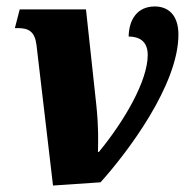

<svg xmlns="http://www.w3.org/2000/svg" viewBox="-20 -565 586 594"><path d="M93 -425 144 9 291 -1C374 -93 532 -302 532 -458C532 -519 500 -545 459 -545C405 -545 379 -505 378 -452C410 -452 437 -438 437 -395C437 -314 364 -190 286 -95H283C284 -128 285 -173 278 -240L246 -536H41L26 -478H36C69 -478 88 -467 93 -425Z"/></svg>

Font: Noto Serif Condensed Black
Style: Italic
Weight: 900
Width: 3
Italic angle: -12°
Designer: Monotype Design Team
Foundry: Monotype Imaging Inc.
Version: Version 2.013